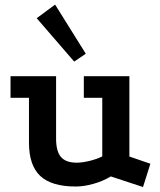

<svg xmlns="http://www.w3.org/2000/svg" viewBox="-20 -770 677 812"><path d="M448.8 -23.8Q415.2 -3.8 375.1 7.5Q335 18.8 300.2 18.8Q197.8 18.8 150.1 -26Q102.5 -70.8 102.5 -166.8V-356.5H24.5V-447.8H217.2V-183.5Q217.2 -130 237.9 -106Q258.5 -82 304.5 -82Q326.8 -82 357.4 -89.2Q388 -96.5 412.5 -108.5V-356.5H334.5V-447.8H527.2V-108L616 -77.5L584.8 21ZM293.8 -509.5 135.2 -693 213 -750.5 342.8 -542.8Z"/></svg>

Font: Podkova VF Beta
Style: Regular
Weight: 400
Designer: Ilya Yudin
Foundry: Cyreal (www.cyreal.org)
Version: Version 2.100